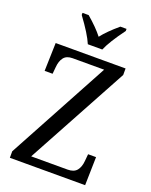

<svg xmlns="http://www.w3.org/2000/svg" viewBox="-169 -1021 875 1110"><g transform="rotate(20 269.0 -465.5)"><path d="M33 -40 371 -665H177Q140 -665 123 -643Q106 -621 103 -584L99 -541H50L55 -714H485V-674L146 -50H370Q409 -50 426.5 -72Q444 -94 447 -131L451 -174H500L496 0H33ZM141 -918V-931H179Q241 -878 276 -833Q309 -876 374 -931H412V-918Q344 -826 321 -771H232Q209 -826 141 -918Z"/></g></svg>

Font: Noto Serif Narrow
Style: Regular
Weight: 400
Width: 4
Designer: Monotype Design Team
Foundry: Monotype Imaging Inc.
Version: Version 1.001